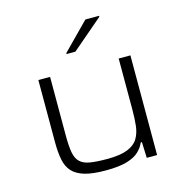

<svg xmlns="http://www.w3.org/2000/svg" viewBox="-109 -840 908 949"><g transform="rotate(-15 344.5 -365.5)"><path d="M317 8Q250 8 209.5 -4Q169 -16 147 -40Q125 -64 117.5 -102Q110 -140 110 -192V-510H170V-209Q170 -155 176 -122.5Q182 -90 200 -73Q218 -56 251 -50.5Q284 -45 338 -45Q405 -45 442.5 -60Q480 -75 496.5 -102.5Q513 -130 517 -167Q521 -204 521 -247V-510H581V0H528L525 -81H519Q509 -57 487.5 -36.5Q466 -16 425.5 -4Q385 8 317 8ZM278 -598V-603L412 -739H482V-734L323 -598Z"/></g></svg>

Font: Saira Expanded Light
Style: Regular
Weight: 300
Width: 7
Designer: Hector Gatti with collaboration of the Omnibus-Type team
Foundry: Omnibus-Type
Version: Version 1.101